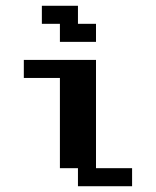

<svg xmlns="http://www.w3.org/2000/svg" viewBox="-20 -645 540 665"><path d="M125 -625H250V-562.5H312.5V-500H187.5V-562.5H125ZM62.5 -437.5H312.5V-62.5H437.5V0H250V-62.5H187.5V-375H62.5Z"/></svg>

Font: NeoDunggeunmo Code
Style: Regular
Weight: 400
Monospace: yes
Version: Version 1.600